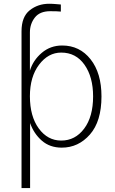

<svg xmlns="http://www.w3.org/2000/svg" viewBox="-20 -756 602 1006"><path d="M136.7 -252Q136.7 -146.5 183.1 -83Q229.5 -19.5 300.8 -19.5Q374 -19.5 420.9 -82Q467.8 -144.5 467.8 -251Q467.8 -352.5 422.9 -416.5Q377.9 -480.5 300.8 -480.5Q232.4 -480.5 184.6 -417Q136.7 -353.5 136.7 -252ZM92.8 229.5V-591.8Q92.8 -668 135.7 -702.1Q178.7 -736.3 237.3 -736.3Q254.9 -736.3 275.4 -734.4Q295.9 -732.4 298.8 -732.4V-695.3Q281.2 -697.3 243.2 -697.3Q188.5 -697.3 162.6 -664.1Q136.7 -630.9 136.7 -585.9V-385.7Q153.3 -440.4 198.7 -479Q244.1 -517.6 305.7 -517.6Q397.5 -517.6 454.6 -445.3Q511.7 -373 511.7 -251Q511.7 -120.1 451.2 -51.3Q390.6 17.6 303.7 17.6Q241.2 17.6 199.2 -19Q157.2 -55.7 137.7 -111.3V229.5Z"/></svg>

Font: Gothic A1 ExtraLight
Style: Regular
Weight: 275
Designer: HanYang I&C Co.,Ltd.
Foundry: HanYang I&C Co.,Ltd.
Version: Version 2.50